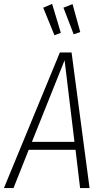

<svg xmlns="http://www.w3.org/2000/svg" viewBox="-36 -949 530 969"><path d="M271 -783.2 238.8 -771 182.1 -910.2 227.1 -929.2ZM369.1 -787.1 335.9 -775.9 284.2 -910.2 330.1 -928.2ZM368.2 0 345.2 -192.9H108.9L32.2 0H-16.1L266.1 -684.1H325.2L416 0ZM125 -232.9H339.8L290 -645Z"/></svg>

Font: Fira Sans Compressed ExtraLight
Style: Italic
Weight: 250
Width: 3
Italic angle: -8°
Designer: Carrois Corporate & Edenspiekermann AG
Foundry: Carrois Corporate GbR & Edenspiekermann AG
Version: Version 4.203;PS 004.203;hotconv 1.0.88;makeotf.lib2.5.64775